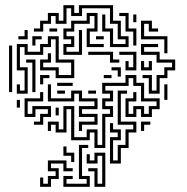

<svg xmlns="http://www.w3.org/2000/svg" viewBox="-20 -716 723 742"><path d="M405 -534V-594H375V-660H387V-606H417V-546H465V-564H435V-624H405V-684H297V-654H255V-684H237V-624H195V-654H177V-624H147V-594H111V-606H135V-636H165V-666H207V-636H225V-696H267V-666H285V-696H417V-636H447V-576H477V-534ZM225 -504V-546H255V-564H225V-606H255V-636H315V-666H357V-594H327V-546H381V-534H315V-606H345V-654H327V-624H267V-594H237V-576H267V-534H237V-516H285V-600H297V-504ZM495 -540V-594H465V-654H441V-666H477V-606H507V-540ZM495 -630V-660H507V-630ZM615 -510V-564H525V-636H567V-606H591V-594H555V-624H537V-576H627V-510ZM171 -594V-606H201V-594ZM51 -564V-576H75V-600H87V-564ZM351 -564V-576H381V-564ZM105 -540V-576H141V-564H117V-540ZM45 -354V-390H57V-366H75V-444H45V-546H87V-516H135V-546H165V-576H207V-486H267V-414H195V-444H135V-486H165V-510H177V-474H147V-456H207V-426H255V-474H195V-564H177V-534H147V-504H75V-534H57V-456H87V-354ZM555 -354V-414H531V-426H567V-366H585V-426H615V-456H645V-474H585V-504H525V-546H591V-534H537V-516H597V-486H657V-444H627V-414H597V-354ZM15 -360V-540H27V-360ZM405 -474V-504H321V-516H417V-486H441V-474ZM465 -444V-480H477V-456H495V-504H441V-516H507V-444ZM105 -360V-474H81V-486H117V-360ZM525 -444V-480H537V-456H555V-480H567V-444ZM435 -420V-444H411V-456H447V-420ZM135 -390V-426H171V-414H147V-390ZM345 -144V-204H327V-174H255V-294H237V-204H195V-234H177V-210H165V-246H207V-216H225V-306H267V-186H315V-216H357V-156H375V-276H405V-294H375V-336H405V-354H375V-396H465V-426H507V-396H537V-336H597V-294H567V-264H525V-294H507V-264H465V-336H495V-360H507V-324H477V-276H495V-306H537V-276H555V-306H585V-324H525V-384H495V-414H477V-384H387V-366H417V-324H387V-306H417V-264H387V-144ZM381 -414V-426H411V-414ZM201 -384V-396H261V-384ZM615 -330V-390H627V-330ZM285 -210V-246H345V-264H285V-306H345V-324H285V-354H267V-324H165V-390H177V-336H255V-366H297V-336H357V-294H297V-276H357V-234H297V-210ZM405 -84V-186H435V-204H405V-240H417V-216H447V-174H417V-96H435V-156H465V-216H495V-234H435V-366H471V-354H447V-246H507V-204H477V-144H447V-84ZM321 -354V-366H351V-354ZM201 -354V-366H231V-354ZM111 -234V-246H135V-276H165V-294H117V-264H75V-336H135V-360H147V-324H87V-276H105V-306H177V-264H147V-234ZM45 -300V-330H57V-300ZM195 -270V-300H207V-270ZM525 -210V-246H561V-234H537V-210ZM225 6V-36H261V-24H237V-6H315V-24H285V-156H321V-144H297V-36H327V6ZM255 -90V-114H225V-150H237V-126H267V-90ZM345 6V-54H321V-66H357V-6H375V-114H357V-84H315V-120H327V-96H345V-126H387V6ZM135 6V-30H147V-6H165V-36H195V-54H165V-96H237V-66H261V-54H225V-84H177V-66H207V-24H177V6Z"/></svg>

Font: Rubik Maze
Style: Regular
Weight: 400
Designer: Hubert and Fischer, NaN
Foundry: Hubert and Fischer, NaN
Version: Version 2.200